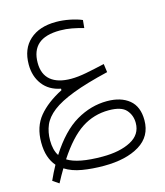

<svg xmlns="http://www.w3.org/2000/svg" viewBox="-115 -538 816 949"><g transform="rotate(-15 293.0 -63.5)"><path d="M71.3 324.2 39.6 302.7Q57.1 263.7 75.7 230Q56.6 208 46.4 177.5Q36.1 147 36.1 105.5Q36.1 25.4 79.1 -26.6Q122.1 -78.6 199.7 -118.2V-126Q140.6 -137.2 108.4 -179.4Q76.2 -221.7 76.2 -282.2Q76.2 -362.3 125.5 -406.7Q174.8 -451.2 260.3 -451.2Q294.4 -451.2 330.3 -444.1Q366.2 -437 392.1 -425.8L388.2 -385.7Q359.4 -394 329.3 -399.7Q299.3 -405.3 269 -405.3Q193.4 -405.3 157.2 -373.3Q121.1 -341.3 121.1 -278.8Q121.1 -220.2 157.2 -190.2Q193.4 -160.2 261.7 -160.2Q295.9 -160.2 338.9 -168.5Q381.8 -176.8 435.1 -189L440.9 -146Q329.6 -119.6 258.8 -92.5Q188 -65.4 149.4 -35.4Q110.8 -5.4 95.9 29.8Q81.1 64.9 81.1 106.9Q81.1 156.7 101.1 187Q168.9 80.6 244.6 36.4Q320.3 -7.8 402.3 -7.8Q473.6 -7.8 515.6 26.6Q557.6 61 557.6 130.9Q557.6 213.4 488.8 255.4Q419.9 297.4 306.6 297.4Q246.6 297.4 195.8 288.8Q145 280.3 108.9 257.3Q90.3 288.1 71.3 324.2ZM133.3 217.8Q186.5 251.5 311.5 251.5Q400.4 251.5 456.5 221.9Q512.7 192.4 512.7 132.8Q512.7 93.3 488 65.7Q463.4 38.1 399.4 38.1Q322.8 38.1 260 79.1Q197.3 120.1 133.3 217.8Z"/></g></svg>

Font: Cascadia Code NF ExtraLight
Style: Regular
Weight: 200
Monospace: yes
Designer: Aaron Bell
Foundry: Saja Typeworks
Version: Version 2404.023; ttfautohint (v1.8.4)